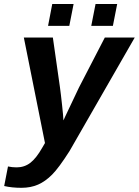

<svg xmlns="http://www.w3.org/2000/svg" viewBox="-62 -712 679 940"><path d="M43 207.5Q-3.9 207.5 -41.5 198.7L-22.9 103Q-2.9 107.4 19.5 107.4Q57.6 107.4 86.7 85Q115.7 62.5 144.5 11.7L158.2 -11.7L54.7 -528.3H196.8L231.4 -285.6Q233.4 -271 236.3 -247.1Q239.3 -223.1 241.9 -197.5Q244.6 -171.9 246.6 -151.1Q248.5 -130.4 248.5 -122.6Q251 -127.4 252.9 -131.8Q254.9 -136.2 256.8 -140.6L324.7 -283.7L451.2 -528.3H597.7L278.3 27.8Q225.6 110.4 193.4 142.6Q160.6 175.8 124.5 191.7Q88.4 207.5 43 207.5ZM511.7 -692.4 490.7 -585.4H384.8L405.8 -692.4ZM298.3 -692.4 277.3 -585.4H173.3L193.8 -692.4Z"/></svg>

Font: Arimo
Style: Bold Italic
Weight: 700
Italic angle: -12°
Designer: Steve Matteson
Foundry: Monotype Imaging Inc.
Version: Version 1.33